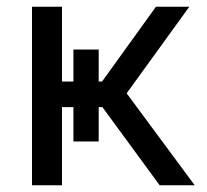

<svg xmlns="http://www.w3.org/2000/svg" viewBox="-20 -550 615 570"><path d="M75 0H164V-232H198V-130H273V-232H284L454 0H558L356 -273L542 -530H443L283 -308H273V-403H198V-308H164V-530H75Z"/></svg>

Font: Golos UI VF
Style: Regular
Weight: 400
Designer: A.Korolkova, Vitaly Kuzmin
Foundry: ParaType Ltd
Version: Version 2.000